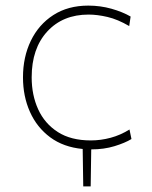

<svg xmlns="http://www.w3.org/2000/svg" viewBox="-20 -524 542 685"><path d="M277 141Q276.5 107.5 276 74.5Q275.5 41 275 7.5Q206.5 1 159 -34.2Q111.5 -69.5 86.8 -125Q62 -180.5 62 -248Q62 -320.5 90 -378.5Q118 -436.5 170.2 -470.2Q222.5 -504 295 -504Q338 -504 377.8 -492.8Q417.5 -481.5 446 -465L441 -431Q400 -455 363.5 -463.5Q327 -472 296 -472Q204 -472 148.5 -411.5Q93 -351 93 -248Q93 -185 116.2 -134Q139.5 -83 186.2 -53Q233 -23 304 -23Q339.5 -23 374.8 -32.5Q410 -42 442 -62L449 -28Q426 -14 388.5 -2.5Q351 9 305.5 9Q305 42 304.5 75Q304 108 303.5 141Z"/></svg>

Font: Heraclito Thin
Style: Regular
Weight: 100
Designer: Kostas Bartsokas (font) & Cristiano Sobral (main changes)
Foundry: Kostas Bartsokas (font) & Cristiano Sobral (main changes)
Version: Version 1.00;July 8, 2020;FontCreator 13.0.0.2655 64-bit